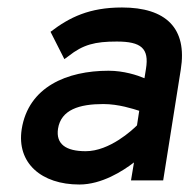

<svg xmlns="http://www.w3.org/2000/svg" viewBox="-20 -482 506 513"><path d="M38 -137C24 -46 91 11 192 11C252 11 308 -25 338 -48L330 0H416L463 -296C481 -407 423 -462 306 -462C219 -462 166 -436 115 -397L152 -324L163 -332C202 -363 234 -371 292 -371C357 -371 379 -353 370 -298L366 -273C347 -281 311 -293 270 -293C159 -293 56 -250 38 -137ZM135 -138C143 -189 192 -204 256 -204C297 -204 336 -191 352 -186L346 -147C334 -135 273 -78 209 -78C156 -78 129 -97 135 -138Z"/></svg>

Font: Charger Sport
Style: BdNrwObl
Weight: 700
Designer: Jasper
Foundry: Cannot Into Space Fonts
Version: Version 1.1